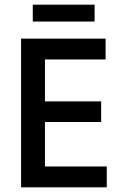

<svg xmlns="http://www.w3.org/2000/svg" viewBox="-20 -800 508 820"><path d="M384 -780V-708H120V-780ZM436 0H70V-635H431V-546H172V-367H412V-279H172V-89H436Z"/></svg>

Font: Gemunu Libre SemiBold
Style: Regular
Weight: 600
Designer: Puspanada Ekanayake, Sola Matas, Pathum Egodawatta, Kosala Senevirathne
Foundry: mooniak
Version: Version 1.100